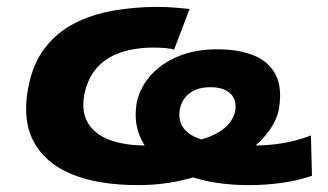

<svg xmlns="http://www.w3.org/2000/svg" viewBox="-20 -526 952 557"><path d="M380 11Q265 11 187.5 -21Q110 -53 77 -116.5Q44 -180 62 -272Q75 -341 110 -386.5Q145 -432 195.5 -458Q246 -484 308 -495Q370 -506 436 -506Q462 -506 487 -504Q512 -502 530 -500L485 -382Q477 -385 460 -386.5Q443 -388 424 -388Q389 -388 356 -381Q323 -374 296.5 -358.5Q270 -343 251.5 -317Q233 -291 225 -254Q215 -203 235 -169.5Q255 -136 298.5 -120Q342 -104 401 -104Q483 -104 537.5 -115Q592 -126 623 -148Q654 -170 662 -202Q668 -235 649 -254Q630 -273 590 -273Q555 -273 532 -257Q509 -241 502 -211Q495 -174 516 -150Q537 -126 588 -115Q639 -104 720 -104Q759 -104 799.5 -110.5Q840 -117 882 -133L885 -16Q845 -2 798 4.5Q751 11 702 11Q623 11 558.5 -6Q494 -23 449.5 -54Q405 -85 386 -130Q367 -175 377 -230Q388 -276 419.5 -310Q451 -344 499.5 -363.5Q548 -383 610 -383Q674 -383 718 -364.5Q762 -346 781 -306.5Q800 -267 788 -204Q778 -163 742.5 -124.5Q707 -86 651.5 -56Q596 -26 526.5 -7.5Q457 11 380 11Z"/></svg>

Font: Nunito Sans 10pt Expanded ExtraBold
Style: Italic
Weight: 800
Width: 7
Italic angle: -9°
Designer: Vernon Adams
Foundry: Vernon Adams
Version: Version 3.101;gftools[0.9.27]